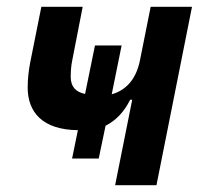

<svg xmlns="http://www.w3.org/2000/svg" viewBox="-20 -542 602 562"><path d="M317 0H438L542 -522H421L390 -367C380 -315 353 -279 307 -266L336 -409H258L229 -267C200 -273 187 -290 187 -317C187 -331 188 -348 191 -363L222 -522H101L68 -357C64 -335 61 -311 61 -286C61 -214 104 -162 208 -161L191 -78H269L289 -174C319 -189 343 -214 361 -250H367Z"/></svg>

Font: Braiins Sans SemiBold
Style: Italic
Weight: 600
Italic angle: -11.31°
Designer: Mike Abbink, Paul van der Laan, Pieter van Rosmalen, Jiri Chlebus, Lubos Buracinsky
Foundry: Bold Monday, Sudetype
Version: Version 1.000;hotconv 1.0.109;makeotfexe 2.5.65596